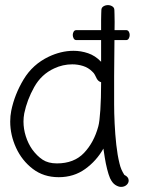

<svg xmlns="http://www.w3.org/2000/svg" viewBox="-20 -686 554 752"><path d="M454 46Q444 46 432 38.5Q420 31 411 12Q405 -2 399.5 -24Q394 -46 390.5 -68Q387 -90 385 -104Q358 -56 313.5 -24Q269 8 210 8Q151 8 108.5 -24.5Q66 -57 43 -107Q20 -157 20 -210Q20 -221 21 -231.5Q22 -242 24 -252Q37 -316 72.5 -375Q108 -434 171 -464Q194 -475 218.5 -481Q243 -487 268 -487Q297 -487 325 -477.5Q353 -468 375 -445L376 -444V-608Q376 -623 376.5 -632.5Q377 -642 377 -646Q377 -656 385 -661Q393 -666 403 -666Q412 -666 420 -661Q428 -656 428 -646Q428 -641 428.5 -629.5Q429 -618 429 -600Q429 -580 428.5 -553.5Q428 -527 428 -498Q427 -443 427 -388Q427 -333 427 -277Q427 -244 429 -202Q431 -160 435.5 -119Q440 -78 448 -46Q451 -33 455.5 -22.5Q460 -12 467 -1Q484 7 484 21Q484 31 475.5 38.5Q467 46 454 46ZM203 -46Q270 -46 309 -87Q348 -128 365 -191Q370 -209 373 -255Q376 -301 376 -359V-364Q365 -367 359 -378Q355 -386 351.5 -393Q348 -400 341 -406Q326 -421 305.5 -427.5Q285 -434 263 -434Q226 -434 192 -418Q142 -395 114 -345Q86 -295 75 -242Q72 -226 72 -210Q72 -181 81 -152.5Q90 -124 106 -101Q125 -75 147 -60.5Q169 -46 203 -46ZM279 -529Q272 -529 268.5 -535.5Q265 -542 265 -549Q265 -556 268.5 -562Q272 -568 279 -568H474Q481 -568 484.5 -562Q488 -556 488 -549Q488 -542 484.5 -535.5Q481 -529 474 -529Z"/></svg>

Font: Twinkle Star
Style: Regular
Weight: 400
Designer: Robert E. Leuschke
Foundry: Robert E. Leuschke
Version: Version 2.010; ttfautohint (v1.8.3)